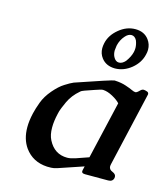

<svg xmlns="http://www.w3.org/2000/svg" viewBox="-114 -839 834 951"><g transform="rotate(15 303.0 -363.5)"><path d="M479 -696.3Q468.8 -715.8 451.7 -715.8Q434.6 -715.8 419.4 -697.8Q400.9 -676.8 394 -647.9L393.1 -642.1Q391.1 -630.4 390.6 -620.6Q390.6 -602.5 397.5 -588.9Q408.2 -567.9 425.8 -567.9Q442.9 -567.9 458.5 -585.4Q478.5 -612.3 484.4 -637.7Q486.8 -648.4 486.8 -659.2Q486.3 -678.2 479 -696.3ZM532.7 -716.8Q549.3 -694.3 549.3 -666.5Q549.3 -654.3 545.9 -641.6Q536.1 -597.7 498 -566.4Q459.5 -535.2 414.1 -534.7Q368.7 -535.2 344.7 -566.4Q328.1 -587.9 328.1 -615.7Q328.1 -627.9 331.1 -641.6Q340.3 -684.6 379.4 -716.8Q418 -749 463.4 -749Q508.8 -749 532.7 -716.8ZM384.8 -417Q376.5 -417 344.7 -405.8Q313 -394.5 297.9 -389.6Q283.2 -384.8 276.9 -378.4Q241.7 -348.6 223.6 -309.6Q206.1 -270.5 203.1 -259.8L199.2 -244.1Q189.9 -204.6 189.9 -173.8Q189.9 -172.4 189.9 -170.9Q189.9 -134.3 202.6 -109.4Q234.4 -46.4 300.3 -46.4Q316.9 -46.4 340.8 -54.2Q364.7 -62 406.7 -77.1L475.1 -372.1Q462.4 -386.7 435.5 -401.4Q408.7 -416 386.2 -417ZM236.3 22H215.8Q141.6 18.1 100.6 -38.6Q70.8 -80.6 70.8 -141.6Q70.8 -175.3 80.1 -214.8Q85.9 -240.2 98.6 -274.4Q111.3 -308.6 139.6 -341.8Q168 -375 193.4 -390.6Q219.2 -407.2 235.8 -414.1Q417.5 -476.6 428.2 -476.6H431.2Q463.9 -475.1 487.8 -466.8Q511.2 -459 523.4 -453.1Q535.6 -447.3 543 -447.3Q549.8 -447.3 563.5 -461.4Q571.8 -469.7 579.6 -469.7Q586.9 -469.7 597.7 -465.8Q606 -462.9 606.4 -454.1Q606.4 -451.7 605.5 -449.2L518.6 -71.3Q517.6 -65.9 517.1 -61.5Q517.1 -43.9 535.2 -37.1Q553.7 -29.8 553.7 -15.6Q553.7 -12.7 553.2 -9.8Q548.8 9.8 525.9 9.8H407.2Q386.7 9.8 390.6 -6.3L395.5 -27.3L268.6 15.6Q249 22 236.3 22Z"/></g></svg>

Font: Caudex
Style: Bold
Weight: 700
Italic angle: -13°
Version: Version 1.04